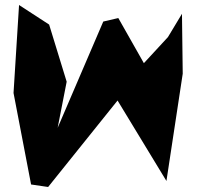

<svg xmlns="http://www.w3.org/2000/svg" viewBox="-20 -586 789 766"><path d="M34 -215 104 150 172 160 449 -185 644 136 709 -292 706 -531 650 -438 554 -334 452 -514 392 -500 210 -76 246 -260 176 -488 56 -566Z"/></svg>

Font: Crazy Punk
Style: Regular
Weight: 400
Version: Version 1